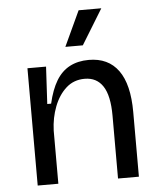

<svg xmlns="http://www.w3.org/2000/svg" viewBox="-53 -797 703 843"><g transform="rotate(-5 298.0 -375.5)"><path d="M79 0V-321V-517H161L152 -353H169Q183 -414 206.5 -453Q230 -492 266 -511Q302 -530 350 -530Q436 -530 480.5 -468.5Q525 -407 525 -285V0H433V-277Q433 -365 405.5 -407Q378 -449 325 -449Q277 -449 243.5 -419Q210 -389 191 -340Q172 -291 170 -234V0ZM330 -596H253L325 -751H425Z"/></g></svg>

Font: Bricolage Grotesque
Style: Regular
Weight: 400
Designer: Mathieu Triay
Foundry: Atelier Triay
Version: Version 1.001;gftools[0.9.33.dev8+g029e19f]